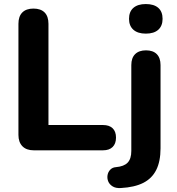

<svg xmlns="http://www.w3.org/2000/svg" viewBox="-20 -750 881 958"><path d="M148 0Q111.8 0 91.9 -20.2Q72 -40.5 72 -76.8V-631.2Q72 -668.5 91.4 -687.9Q110.8 -707.2 147 -707.2Q183.2 -707.2 202.5 -687.9Q221.8 -668.5 221.8 -631.2V-126.2H494Q525.2 -126.2 542 -110Q558.8 -93.8 558.8 -63.5Q558.8 -33.2 542 -16.6Q525.2 0 494 0ZM583 188.2Q557.5 189.8 541.8 179.9Q526 170 520 155.1Q514 140.2 516.5 124.4Q519 108.5 529.9 96.9Q540.8 85.2 558.5 84Q598.8 80.5 617 61.4Q635.2 42.2 635.2 3.2V-425.2Q635.2 -461.2 654.4 -480Q673.5 -498.8 708.5 -498.8Q743.5 -498.8 762.2 -480Q781 -461.2 781 -425.2V-10.2Q781 55 759.6 97.8Q738.2 140.5 694.8 162.5Q651.2 184.5 583 188.2ZM707.5 -582.2Q667.5 -582.2 645.6 -601.6Q623.8 -621 623.8 -656Q623.8 -691.8 645.6 -710.8Q667.5 -729.8 707.5 -729.8Q748.2 -729.8 769.8 -710.8Q791.2 -691.8 791.2 -656Q791.2 -621 769.8 -601.6Q748.2 -582.2 707.5 -582.2Z"/></svg>

Font: Nunito ExtraLight
Style: Regular
Weight: 200
Designer: Vernon Adams
Foundry: Vernon Adams
Version: Version 3.602;April 4, 2023;FontCreator 14.0.0.2856 64-bit